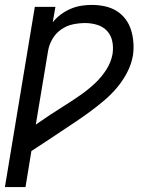

<svg xmlns="http://www.w3.org/2000/svg" viewBox="-24 -548 644 783"><path d="M-4 215 118 -520H202L191 -457Q205 -475 224 -489Q243 -503 264 -512Q285 -521 307 -524.5Q329 -528 350 -528Q377 -528 403 -522.5Q429 -517 450.5 -504Q472 -491 487.5 -470.5Q503 -450 510.5 -425.5Q518 -401 520 -374.5Q522 -348 518 -321Q512 -287 495.5 -254.5Q479 -222 455.5 -193.5Q432 -165 404 -141Q376 -117 347 -95.5Q318 -74 287.5 -53.5Q257 -33 226 -12.5Q195 8 165 28Q135 48 104 68L80 215ZM122 -40Q152 -61 182.5 -81Q213 -101 244 -120.5Q275 -140 305 -161Q335 -182 362 -207Q389 -232 409 -263Q429 -294 435 -328Q439 -354 434 -379Q429 -404 413 -421.5Q397 -439 373 -446.5Q349 -454 323 -454Q298 -454 272.5 -448.5Q247 -443 225 -427.5Q203 -412 189.5 -388.5Q176 -365 172 -340Z"/></svg>

Font: Iosevka Extended
Style: Italic
Weight: 400
Width: 7
Italic angle: -9°
Monospace: yes
Designer: Belleve Invis
Foundry: Belleve Invis
Version: Version 32.5.0; ttfautohint (v1.8.4)